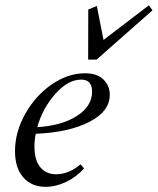

<svg xmlns="http://www.w3.org/2000/svg" viewBox="-20 -706 605 737"><path d="M318.4 -477.1 318.8 -669.4 351.6 -683.1 377.4 -552.7 551.3 -685.5 565.4 -666.5 350.6 -477.1ZM155.3 11.2Q101.1 11.2 69.3 -25.1Q37.6 -61.5 37.6 -125.5Q37.6 -198.7 76.7 -268.6Q115.7 -338.4 178.2 -381.6Q240.7 -424.8 306.2 -424.8Q352.5 -424.8 377 -400.9Q401.4 -377 401.4 -341.8Q401.4 -278.3 322.8 -238Q244.1 -197.8 117.2 -192.4Q112.3 -168.5 112.3 -143.6Q112.3 -90.3 135 -63.7Q157.7 -37.1 194.8 -37.1Q244.6 -37.1 289.1 -75.2L302.7 -59.6Q273.9 -26.9 234.1 -7.8Q194.3 11.2 155.3 11.2ZM291.5 -400.4Q241.2 -400.4 192.6 -345.9Q144 -291.5 123 -217.8Q218.8 -224.1 276.1 -261.5Q333.5 -298.8 333.5 -354.5Q333.5 -400.4 291.5 -400.4Z"/></svg>

Font: Elstob 18pt
Style: Italic
Weight: 400
Italic angle: -20°
Designer: Peter S. Baker
Version: Version 1.015